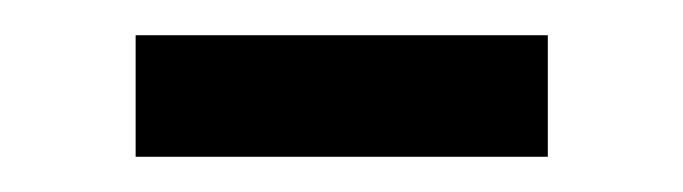

<svg xmlns="http://www.w3.org/2000/svg" viewBox="-20 -323 388 109"><path d="M291 -234H57V-303H291Z"/></svg>

Font: Hind Guntur
Style: Regular
Weight: 400
Designer: Manushi Parikh, Hitesh Malaviya
Foundry: Indian Type Foundry
Version: Version 1.002;PS 1.0;hotconv 1.0.86;makeotf.lib2.5.63406; tt